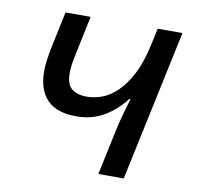

<svg xmlns="http://www.w3.org/2000/svg" viewBox="-65 -604 690 671"><g transform="rotate(10 279.5 -268.0)"><path d="M77 -322Q77 -341 80.5 -365Q84 -389 89 -413L115 -536H204L177 -406Q171 -380 168.5 -362.5Q166 -345 166 -330Q166 -290 185.5 -274.5Q205 -259 239 -259Q265 -259 292.5 -269Q320 -279 346 -304Q372 -329 394 -371.5Q416 -414 430 -480L442 -536H530L416 0H326L358 -151Q365 -186 374.5 -219Q384 -252 391 -277H387Q357 -237 314 -211Q271 -185 214 -185Q145 -185 111 -220Q77 -255 77 -322Z"/></g></svg>

Font: BC Sans
Style: Italic
Weight: 400
Italic angle: -12°
Designer: Monotype Design Team
Designer: Province of B.C.
Foundry: Monotype Imaging Inc.
Version: Version 2.000;GOOG;noto-source:20170915:90ef993387c0